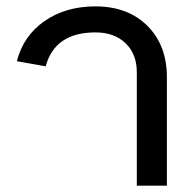

<svg xmlns="http://www.w3.org/2000/svg" viewBox="-20 -585 589 605"><path d="M411.1 0V-356.9Q411.1 -414.6 375.7 -448.7Q340.3 -482.9 280.8 -482.9Q152.8 -482.9 124 -376L33.2 -392.1Q53.2 -471.7 119.9 -518.3Q186.5 -564.9 280.8 -564.9Q382.8 -564.9 444.3 -503.7Q505.9 -442.4 505.9 -341.8V0Z"/></svg>

Font: LT Superior Med
Style: Regular
Weight: 500
Designer: Daniel Lyons
Foundry: LyonsType
Version: Version 1.000